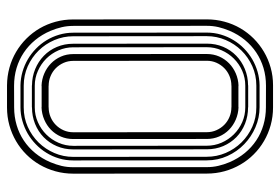

<svg xmlns="http://www.w3.org/2000/svg" viewBox="-144 -643 787 539"><g transform="rotate(-90 249.5 -373.5)"><path d="M279.3 -747.3Q305.2 -747.1 329 -740.5Q352.8 -733.9 373.3 -721.8Q393.8 -709.7 410.6 -692.9Q427.5 -676 439.5 -655.4Q451.4 -634.8 457.9 -611Q464.4 -587.2 464.4 -561.3L464.6 -186.5Q464.6 -160.6 458.1 -136.8Q451.7 -113 439.7 -92.4Q427.7 -71.8 410.9 -54.9Q394 -38.1 373.5 -26Q353 -13.9 329.2 -7.2Q305.4 -0.5 279.5 -0.5H217.5Q191.7 -0.5 167.7 -7.1Q143.8 -13.7 123.2 -25.8Q102.5 -37.8 85.7 -54.7Q68.8 -71.5 56.9 -92.2Q44.9 -112.8 38.3 -136.7Q31.7 -160.6 31.7 -186.5L31.5 -561.3Q31.5 -587.2 38.1 -611.1Q44.7 -635 56.6 -655.6Q68.6 -676.3 85.4 -693.1Q102.3 -710 122.9 -722Q143.6 -734.1 167.4 -740.7Q191.2 -747.3 217.3 -747.3ZM432.6 -122.6Q439.2 -138.4 442.9 -153.8Q446.5 -169.2 446.5 -186.5L446.3 -561.3Q446.3 -578.6 442.6 -594Q439 -609.4 432.4 -625.2Q422.1 -649.2 406.6 -668.1Q391.1 -687 371.3 -700.2Q351.6 -713.4 328 -720.5Q304.4 -727.5 278.1 -727.5L217.8 -727.3H217.5Q191.4 -727.3 167.8 -720.3Q144.3 -713.4 124.5 -700.2Q104.7 -687 89.2 -668.1Q73.7 -649.2 63.5 -625.2Q56.9 -609.4 53.2 -594Q49.6 -578.6 49.6 -561.3L49.8 -186.5Q49.8 -169.2 53.5 -153.8Q57.1 -138.4 63.7 -122.6Q74 -98.6 89.5 -79.7Q105 -60.8 124.8 -47.6Q144.5 -34.4 168.1 -27.5Q191.7 -20.5 217.8 -20.5H218L278.3 -20.3Q304.7 -20.3 328.2 -27.3Q351.8 -34.4 371.6 -47.6Q391.4 -60.8 406.9 -79.7Q422.4 -98.6 432.6 -122.6ZM217.8 -38.3Q188.7 -38.3 161.9 -49.8Q135 -61.3 114.3 -81.3Q93.5 -101.3 81.2 -128.3Q68.8 -155.3 68.8 -186.5L68.6 -561.3Q68.6 -582 74.2 -601.1Q79.8 -620.1 90 -636.6Q100.1 -653.1 114 -666.5Q127.9 -679.9 144.5 -689.5Q161.1 -699 179.7 -704.2Q198.2 -709.5 217.5 -709.5H279.5Q298.8 -709.2 317.4 -703.9Q335.9 -698.5 352.3 -689Q368.7 -679.4 382.4 -666Q396.2 -652.6 406.1 -636.2Q416 -619.9 421.6 -600.8Q427.2 -581.8 427.2 -561.3L427.5 -186.5Q427.5 -165.8 421.9 -146.9Q416.3 -127.9 406.4 -111.6Q396.5 -95.2 382.7 -81.8Q368.9 -68.4 352.5 -58.8Q336.2 -49.3 317.6 -43.9Q299.1 -38.6 279.8 -38.3ZM78.9 -186.5Q78.9 -158.7 89.6 -133.5Q100.3 -108.4 119.1 -89.2Q137.9 -70.1 163.2 -58.7Q188.5 -47.4 217.8 -47.4H278.6Q307.9 -47.4 333.1 -58.7Q358.4 -70.1 377.2 -89.2Q396 -108.4 406.7 -133.5Q417.5 -158.7 417.5 -186.5L417.2 -561.3Q417.2 -589.1 406.5 -614.3Q395.8 -639.4 377 -658.6Q358.2 -677.7 332.9 -689.1Q307.6 -700.4 278.3 -700.4H217.5Q188.2 -700.4 163 -689.1Q137.7 -677.7 118.9 -658.6Q100.1 -639.4 89.4 -614.3Q78.6 -589.1 78.6 -561.3ZM279.3 -677.2Q303.7 -677 325.1 -668.2Q346.4 -659.4 362.3 -644Q378.2 -628.7 387.2 -607.4Q396.2 -586.2 396.2 -561.3L396.5 -186.5Q396.5 -161.6 387.5 -140.4Q378.4 -119.1 362.5 -103.8Q346.7 -88.4 325.3 -79.6Q304 -70.8 279.5 -70.6V-70.3H217.8V-70.6Q193.1 -70.6 171.5 -79.2Q149.9 -87.9 134 -103.4Q118.2 -118.9 109 -140.1Q99.9 -161.4 99.9 -186.5L99.6 -561.3Q99.6 -586.4 108.8 -607.7Q117.9 -628.9 133.8 -644.4Q149.7 -659.9 171.3 -668.6Q192.9 -677.2 217.5 -677.2V-677.5H279.3ZM278.6 -78.4Q300.5 -78.4 320.2 -87Q339.8 -95.7 354.6 -110.6Q369.4 -125.5 377.9 -145.1Q386.5 -164.8 386.5 -186.5L386.2 -561.3Q386.2 -583 377.7 -602.7Q369.1 -622.3 354.4 -637.1Q339.6 -651.9 319.9 -660.6Q300.3 -669.4 278.3 -669.4H217.5Q195.6 -669.4 175.9 -660.6Q156.2 -651.9 141.5 -637.1Q126.7 -622.3 118.2 -602.7Q109.6 -583 109.6 -561.3L109.9 -186.5Q109.9 -164.8 118.4 -145.1Q127 -125.5 141.7 -110.6Q156.5 -95.7 176.1 -87Q195.8 -78.4 217.8 -78.4ZM367.4 -186.5Q367.4 -167.7 360.4 -151.7Q353.3 -135.7 341.2 -123.9Q329.1 -112.1 313 -105.1Q296.9 -98.1 278.6 -97.4H278.3V-97.7H218V-97.4H217.8Q199.5 -98.1 183.2 -105.1Q167 -112.1 154.9 -123.9Q142.8 -135.7 135.9 -151.7Q128.9 -167.7 128.9 -186.5L128.7 -561.3Q128.7 -580.1 135.6 -596.1Q142.6 -612.1 154.7 -623.9Q166.7 -635.7 183 -642.7Q199.2 -649.7 217.5 -650.4H217.8V-650.1H278.1V-650.4H278.3Q296.6 -649.7 312.7 -642.7Q328.9 -635.7 340.9 -623.9Q353 -612.1 360.1 -596.1Q367.2 -580.1 367.2 -561.3ZM278.6 -117.4Q292.7 -117.4 305.4 -122.7Q318.1 -127.9 327.6 -137.3Q337.2 -146.7 342.8 -159.3Q348.4 -171.9 348.4 -186.5L348.1 -561.3Q348.1 -575.9 342.5 -588.5Q336.9 -601.1 327.4 -610.5Q317.9 -619.9 305.2 -625.1Q292.5 -630.4 278.3 -630.4H278.1V-630.6H217.8V-630.4H217.5Q203.4 -630.4 190.7 -625.1Q178 -619.9 168.5 -610.5Q158.9 -601.1 153.3 -588.5Q147.7 -575.9 147.7 -561.3L147.9 -186.5Q147.9 -171.9 153.6 -159.3Q159.2 -146.7 168.7 -137.3Q178.2 -127.9 190.9 -122.7Q203.6 -117.4 217.8 -117.4H218V-117.2H278.3V-117.4Z"/></g></svg>

Font: TafelwerkOT
Style: Regular
Weight: 400
Designer: Peter Wiegel
Foundry: Peter Wiegel, based on an original design named Oxford by Christine Lord, 1969
Version: Version 1.000